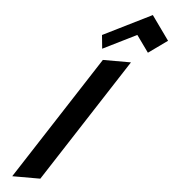

<svg xmlns="http://www.w3.org/2000/svg" viewBox="-70 -1216 1156 1280"><g transform="rotate(5 508.0 -576.0)"><path d="M574.2 -990 583.3 -899 808.8 -1011 889.3 -899 1016.2 -990 900.2 -1152ZM782.4 -825H594.4L60 0H248Z"/></g></svg>

Font: Hussar
Style: BdWodka
Weight: 700
Foundry: Cannot Into Space Fonts
Version: Version 2.00